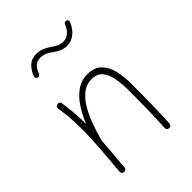

<svg xmlns="http://www.w3.org/2000/svg" viewBox="-229 -912 1047 1047"><g transform="rotate(-45 294.5 -388.0)"><path d="M93.8 -5.9Q103.5 -110.4 108.4 -184.3Q113.3 -258.3 113.3 -315.9Q113.3 -363.8 110.1 -404.3Q106.9 -444.8 100.1 -485.8Q98.6 -494.1 103 -499Q107.4 -503.9 113.3 -505.4Q120.1 -507.3 127.2 -503.9Q134.3 -500.5 135.3 -491.7Q141.6 -449.7 145.3 -408.4Q148.9 -367.2 148.9 -319.3Q168.9 -368.2 196.5 -410.6Q224.1 -453.1 261 -479.5Q297.9 -505.9 345.7 -505.9Q398.4 -505.9 427.2 -476.8Q456.1 -447.8 467.3 -401.4Q478.5 -355 478.5 -301.8Q478.5 -226.6 477.3 -153.8Q476.1 -81.1 472.2 0.5Q472.2 6.8 467.3 12.2Q462.4 17.6 454.1 17.6Q436.5 17.6 436.5 -0.5Q440.4 -77.6 441.7 -145Q442.9 -212.4 442.9 -282.2Q442.9 -331.5 435.5 -374.5Q428.2 -417.5 406.7 -444.1Q385.3 -470.7 343.3 -470.7Q301.8 -470.7 270 -445.3Q238.3 -419.9 214.8 -378.7Q191.4 -337.4 174.3 -289.3Q157.2 -241.2 145.5 -196.3Q145 -194.8 144.5 -193.8Q142.1 -153.3 138.2 -105.7Q134.3 -58.1 128.9 -2Q128.4 6.3 122.3 10Q116.2 13.7 109.4 13.2Q103 12.7 98.1 8.1Q93.3 3.4 93.8 -5.9ZM141.1 -683.6Q135.3 -686 132.1 -691.7Q128.9 -697.3 130.9 -702.6Q142.1 -735.4 165.5 -758.3Q189 -781.2 225.6 -781.2Q254.4 -781.2 276.9 -770.5Q299.3 -759.8 318.4 -746.1Q348.6 -723.6 377.9 -723.6Q426.8 -723.6 452.6 -785.2Q455.1 -791 460.9 -793.2Q466.8 -795.4 472.2 -793Q478 -791 480.2 -784.9Q482.4 -778.8 480 -773.4Q463.4 -734.4 436.5 -713.6Q409.7 -692.9 377.9 -692.9Q338.9 -692.9 300.3 -721.7Q283.7 -734.4 266.4 -742.7Q249 -751 226.6 -751Q201.2 -751 184.8 -734.6Q168.5 -718.3 160.2 -693.8Q158.2 -688 152.6 -684.8Q147 -681.6 141.1 -683.6Z"/></g></svg>

Font: Mikhak-DS2-FD ExtraLight
Style: Regular
Weight: 200
Designer: Amin Abedi
Version: Version 3.2